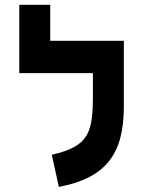

<svg xmlns="http://www.w3.org/2000/svg" viewBox="-20 -752 626 782"><path d="M484.4 -585.9H184.6V-732.4H58.6V-454.1H358.4V-367.2C358.4 -213.4 343.8 -156.2 190.9 -121.6L219.7 9.3C412.1 -27.3 484.4 -125.5 484.4 -318.4Z"/></svg>

Font: CaskaydiaCove Nerd Font
Style: Bold
Weight: 700
Designer: Aaron Bell
Foundry: Saja Typeworks
Version: Version 2111.1;Nerd Fonts 2.3.0